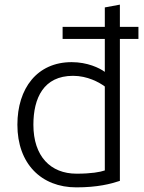

<svg xmlns="http://www.w3.org/2000/svg" viewBox="-20 -796 623 828"><path d="M309 12C401 12 458 -3 497 -16V-628H577V-680H497V-776L432 -764V-680H250V-628H432V-486C409 -503 357 -528 289 -528C140 -528 55 -415 55 -258C55 -90 158 12 309 12ZM295 -469C357 -469 408 -441 432 -423V-61C412 -54 374 -47 310 -47C198 -47 124 -122 124 -258C124 -373 168 -469 295 -469Z"/></svg>

Font: Repo Light
Style: Regular
Weight: 300
Designer: Stefan Peev
Foundry: Context Ltd
Version: Version 001.502